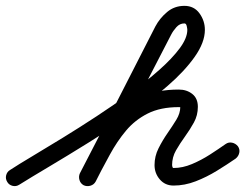

<svg xmlns="http://www.w3.org/2000/svg" viewBox="-48 -594 838 656"><path d="M-14 -13Q15 -32 62 -60Q109 -88 166 -123Q223 -158 282.5 -197Q342 -236 397 -276Q452 -316 496 -355Q540 -394 566 -429Q592 -464 592 -492Q592 -496 590 -505Q588 -514 582 -514Q566 -514 554.5 -501Q543 -488 537 -476Q537 -476 537 -476Q537 -476 537 -476Q537 -476 537 -476Q537 -476 537 -476Q472 -351 407.5 -225.5Q343 -100 279 26Q273 37 261 40.5Q249 44 238 39Q227 33 223.5 21Q220 9 225 -2Q290 -127 354.5 -252.5Q419 -378 483 -504Q483 -504 483 -504Q483 -504 483 -504Q483 -504 483 -504Q483 -504 483 -504Q498 -532 523 -553Q548 -574 582 -574Q615 -574 633.5 -548.5Q652 -523 652 -492Q652 -449 617 -399.5Q582 -350 523.5 -299.5Q465 -249 394.5 -199.5Q324 -150 252.5 -105.5Q181 -61 119.5 -24.5Q58 12 18 37Q7 44 -5 41Q-17 38 -23 28Q-30 17 -27 5Q-24 -7 -14 -13ZM238 38Q227 33 223.5 21Q220 9 226 -2Q255 -57 284 -108.5Q313 -160 350 -200Q387 -240 438 -264Q489 -288 563 -288Q590 -288 609 -273Q628 -258 628 -229Q628 -200 614.5 -175.5Q601 -151 584 -127.5Q567 -104 553.5 -80.5Q540 -57 540 -30Q540 -28 541 -24Q542 -20 545 -20Q576 -20 608 -33.5Q640 -47 669.5 -66Q699 -85 723 -102Q733 -109 745 -106.5Q757 -104 765 -94Q772 -84 769.5 -72Q767 -60 757 -52Q728 -32 693 -10.5Q658 11 620.5 25.5Q583 40 545 40Q516 40 498 19Q480 -2 480 -30Q480 -60 493.5 -87Q507 -114 524 -138.5Q541 -163 554.5 -185Q568 -207 568 -229Q568 -231 568.5 -229.5Q569 -228 570 -227Q569 -228 563 -228Q500 -228 456.5 -206Q413 -184 382.5 -147.5Q352 -111 327.5 -66Q303 -21 278 26Q273 37 261 40.5Q249 44 238 38Z"/></svg>

Font: FRB American Cursive Guidelines Arrows
Style: Bold Italic
Weight: 700
Italic angle: -25°
Version: Version 2.0;Modular Font Editor K font №1